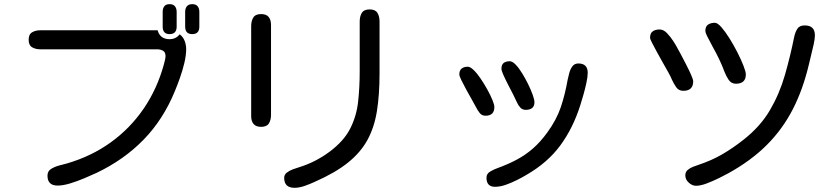

<svg xmlns="http://www.w3.org/2000/svg" viewBox="-20 -854 4040 926"><path d="M797.9 -689.5Q764.6 -689.5 764.6 -725.6V-796.9Q764.6 -813.5 772.5 -823.7Q780.3 -834 797.9 -834Q815.4 -834 823.7 -823.7Q832 -813.5 832 -796.9V-725.6Q832 -689.5 797.9 -689.5ZM907.2 -689.5Q873 -689.5 873 -725.6V-796.9Q873 -813.5 881.3 -823.7Q889.6 -834 907.2 -834Q924.8 -834 933.1 -823.7Q941.4 -813.5 941.4 -796.9V-725.6Q941.4 -689.5 907.2 -689.5ZM257.8 41Q209 41 209 -6.8Q209 -28.3 226.1 -39.1Q243.2 -49.8 265.1 -55.7Q287.1 -61.5 301.8 -65.4Q419.9 -99.6 513.7 -167Q607.4 -234.4 672.9 -330.1Q738.3 -425.8 770.5 -543.9Q772.5 -551.8 775.4 -563.5Q778.3 -575.2 778.3 -583Q778.3 -602.5 766.1 -609.4Q753.9 -616.2 737.3 -616.2H174.8Q151.4 -616.2 134.8 -626Q118.2 -635.7 118.2 -662.1Q118.2 -688.5 134.8 -698.2Q151.4 -708 174.8 -708H740.2Q752 -665 797.9 -665Q828.1 -665 846.7 -688.5Q863.3 -675.8 870.6 -656.7Q877.9 -637.7 877.9 -617.2Q877.9 -586.9 869.1 -550.3Q860.4 -513.7 847.7 -478Q835 -442.4 823.2 -414.1Q767.6 -278.3 673.3 -181.2Q579.1 -84 446.3 -20.5Q422.9 -9.8 388.7 4.9Q354.5 19.5 319.3 30.3Q284.2 41 257.8 41Z M1400.4 51.8Q1350.6 51.8 1350.6 3.9Q1350.6 -11.7 1363.3 -21.5Q1376 -31.2 1393.1 -37.6Q1410.2 -43.9 1420.9 -46.9Q1501 -71.3 1569.3 -122.1Q1637.7 -172.9 1668.5 -232.9Q1699.2 -293 1707 -362.3Q1714.8 -431.6 1714.8 -509.8V-750Q1714.8 -775.4 1725.1 -792Q1735.4 -808.6 1762.7 -808.6Q1790 -808.6 1800.3 -792Q1810.5 -775.4 1810.5 -750V-500Q1810.5 -397.5 1797.9 -318.4Q1785.2 -239.3 1752 -178.7Q1718.8 -118.2 1657.7 -69.3Q1596.7 -20.5 1499 22.5Q1478.5 32.2 1451.2 42Q1423.8 51.8 1400.4 51.8ZM1239.3 -242.2Q1214.8 -242.2 1203.1 -255.9Q1191.4 -269.5 1191.4 -293.9V-727.5Q1191.4 -752.9 1201.7 -769.5Q1211.9 -786.1 1239.3 -786.1Q1264.6 -786.1 1275.9 -772Q1287.1 -757.8 1287.1 -733.4V-299.8Q1287.1 -275.4 1276.9 -258.8Q1266.6 -242.2 1239.3 -242.2Z M2515.6 -324.2Q2499 -324.2 2488.8 -335.9Q2478.5 -347.7 2472.7 -361.3Q2466.8 -375 2455.1 -397.9Q2443.4 -420.9 2430.2 -446.3Q2417 -471.7 2407.7 -492.7Q2398.4 -513.7 2398.4 -522.5Q2398.4 -542 2409.2 -550.3Q2419.9 -558.6 2438.5 -558.6Q2451.2 -558.6 2466.8 -542.5Q2482.4 -526.4 2498 -501Q2513.7 -475.6 2527.3 -447.8Q2541 -419.9 2549.3 -396.5Q2557.6 -373 2557.6 -361.3Q2557.6 -341.8 2546.4 -333Q2535.2 -324.2 2515.6 -324.2ZM2367.2 46.9Q2326.2 46.9 2326.2 2.9Q2326.2 -16.6 2345.2 -27.3Q2364.3 -38.1 2378.9 -43Q2432.6 -62.5 2474.1 -85Q2515.6 -107.4 2551.3 -138.7Q2586.9 -169.9 2620.1 -215.8Q2664.1 -276.4 2684.6 -336.9Q2705.1 -397.5 2717.8 -469.7Q2720.7 -483.4 2725.6 -502Q2730.5 -520.5 2740.7 -534.2Q2751 -547.9 2769.5 -547.9Q2814.5 -547.9 2814.5 -502.9Q2814.5 -483.4 2808.1 -454.1Q2801.8 -424.8 2793.5 -396Q2785.2 -367.2 2779.3 -348.6Q2744.1 -236.3 2682.1 -152.3Q2620.1 -68.4 2517.6 -9.8Q2498 2 2471.7 15.1Q2445.3 28.3 2418.5 37.6Q2391.6 46.9 2367.2 46.9ZM2321.3 -295.9Q2303.7 -295.9 2293.5 -309.1Q2283.2 -322.3 2276.4 -335.9Q2270.5 -347.7 2257.3 -370.6Q2244.1 -393.6 2230 -419.4Q2215.8 -445.3 2205.6 -466.3Q2195.3 -487.3 2195.3 -495.1Q2195.3 -514.6 2206.5 -523.4Q2217.8 -532.2 2236.3 -532.2Q2248 -532.2 2264.6 -516.1Q2281.2 -500 2298.3 -474.6Q2315.4 -449.2 2330.6 -421.9Q2345.7 -394.5 2355 -371.6Q2364.3 -348.6 2364.3 -337.9Q2364.3 -295.9 2321.3 -295.9Z M3529.3 -450.2Q3506.8 -450.2 3494.1 -469.2Q3481.4 -488.3 3474.6 -506.8Q3462.9 -538.1 3448.7 -567.9Q3434.6 -597.7 3418 -627Q3415 -633.8 3406.2 -649.4Q3397.5 -665 3389.6 -681.2Q3381.8 -697.3 3381.8 -704.1Q3381.8 -726.6 3395 -735.4Q3408.2 -744.1 3427.7 -744.1Q3440.4 -744.1 3459 -723.1Q3477.5 -702.1 3498 -669.4Q3518.6 -636.7 3536.6 -601.1Q3554.7 -565.4 3565.9 -536.6Q3577.1 -507.8 3577.1 -495.1Q3577.1 -450.2 3529.3 -450.2ZM3336.9 42Q3318.4 42 3301.8 26.9Q3285.2 11.7 3285.2 -7.8Q3285.2 -24.4 3296.4 -34.2Q3307.6 -43.9 3323.2 -49.8Q3338.9 -55.7 3350.6 -59.6Q3412.1 -80.1 3463.4 -109.9Q3514.6 -139.6 3565.4 -179.7Q3647.5 -244.1 3693.4 -322.8Q3739.3 -401.4 3765.1 -490.7Q3791 -580.1 3810.5 -676.8Q3815.4 -699.2 3825.7 -715.3Q3835.9 -731.4 3861.3 -731.4Q3910.2 -731.4 3910.2 -683.6Q3910.2 -667 3904.3 -640.1Q3898.4 -613.3 3891.6 -586.4Q3884.8 -559.6 3880.9 -542Q3852.5 -421.9 3803.2 -326.2Q3753.9 -230.5 3678.2 -154.8Q3602.5 -79.1 3493.2 -18.6Q3475.6 -8.8 3446.8 5.4Q3418 19.5 3388.2 30.8Q3358.4 42 3336.9 42ZM3275.4 -416Q3252.9 -416 3240.7 -434.1Q3228.5 -452.1 3220.7 -469.7Q3215.8 -482.4 3203.6 -504.4Q3191.4 -526.4 3176.3 -552.7Q3161.1 -579.1 3147.5 -604.5Q3133.8 -629.9 3124.5 -647.9Q3115.2 -666 3115.2 -671.9Q3115.2 -694.3 3128.4 -703.1Q3141.6 -711.9 3161.1 -711.9Q3179.7 -711.9 3196.3 -694.8Q3212.9 -677.7 3226.6 -656.7Q3240.2 -635.7 3247.1 -622.1Q3252 -614.3 3263.7 -591.8Q3275.4 -569.3 3289.6 -542Q3303.7 -514.6 3313.5 -492.2Q3323.2 -469.7 3323.2 -461.9Q3323.2 -416 3275.4 -416Z"/></svg>

Font: Kosugi Maru
Style: Regular
Weight: 400
Designer: MOTOYA
Version: Version 4.002